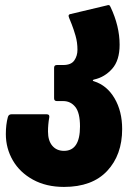

<svg xmlns="http://www.w3.org/2000/svg" viewBox="-20 -508 527 756"><path d="M3 20Q3 -18 11 -47Q14 -58 25 -58H164Q176 -58 174 -46Q169 -18 169 10Q169 46 186 66Q203 86 232 86Q295 86 295 -10Q295 -64 276.5 -87Q258 -110 229 -110H204Q193 -110 193 -121V-241Q193 -252 204 -252H229Q260 -252 272.5 -270Q285 -288 285 -312Q285 -341 277.5 -367Q270 -393 262.5 -412Q255 -431 252 -438Q250 -444 250 -445Q250 -452 259 -453L402 -487Q404 -488 408 -488Q412 -488 415 -481Q451 -405 451 -332Q451 -270 421.5 -237Q392 -204 351 -195Q346 -194 345.5 -191.5Q345 -189 350 -188Q401 -172 431 -121Q461 -70 461 0Q461 102 402 165Q343 228 232 228Q162 228 110 199.5Q58 171 30.5 123.5Q3 76 3 20Z"/></svg>

Font: Barlow GEO ExtraBold
Style: Regular
Weight: 800
Designer: Jeremy Tribby
Foundry: Tribby Type
Version: Version 1.408